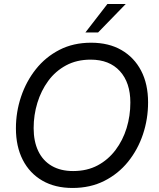

<svg xmlns="http://www.w3.org/2000/svg" viewBox="-20 -921 788 953"><path d="M340 12Q253 12 190 -24.5Q127 -61 93 -127.5Q59 -194 59 -284Q59 -365 84.5 -441Q110 -517 158 -577.5Q206 -638 275 -673.5Q344 -709 432 -709Q520 -709 583 -672.5Q646 -636 680.5 -570Q715 -504 715 -413Q715 -330 689.5 -254Q664 -178 615.5 -118Q567 -58 497.5 -23Q428 12 340 12ZM343 -72Q412 -72 464.5 -100Q517 -128 553.5 -176.5Q590 -225 608.5 -285.5Q627 -346 627 -412Q627 -511 575 -568Q523 -625 430 -625Q361 -625 308 -596.5Q255 -568 219.5 -519.5Q184 -471 165.5 -410.5Q147 -350 147 -285Q147 -219 170 -171Q193 -123 237 -97.5Q281 -72 343 -72ZM404 -760 513 -901H604L467 -760Z"/></svg>

Font: Hanken Grotesk
Style: Italic
Weight: 400
Italic angle: -8°
Designer: Alfredo Marco Pradil
Foundry: Hanken Design Co.
Version: Version 3.013